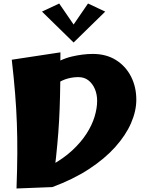

<svg xmlns="http://www.w3.org/2000/svg" viewBox="-20 -1065 828 1093"><path d="M114 -542Q187 -635 255.5 -681.5Q324 -728 388 -743Q452 -758 508 -758Q585 -758 640.5 -723Q696 -688 726 -629Q756 -570 756 -497Q756 -433 726 -364Q696 -295 636 -228Q576 -161 486.5 -102.5Q397 -44 278 0L273 -125Q342 -163 391.5 -209Q441 -255 472.5 -304Q504 -353 518.5 -401Q533 -449 533 -491Q533 -528 520 -558.5Q507 -589 483.5 -607.5Q460 -626 426 -626Q396 -626 366 -618Q336 -610 305.5 -590.5Q275 -571 243.5 -535.5Q212 -500 179 -446ZM74 8Q78 -102 78.5 -191Q79 -280 76 -363Q73 -446 66 -533Q59 -620 47 -725L324 -767Q324 -668 323 -590Q322 -512 319.5 -445Q317 -378 312 -311.5Q307 -245 299 -170Q291 -95 278 0ZM317 -1045 413 -905 399 -823 219 -999ZM481 -1045 579 -999 399 -823 385 -905Z"/></svg>

Font: Marhey
Style: Bold
Weight: 700
Designer: Nur Syamsi & Bustanul Arifin
Foundry: Namelatype
Version: Version 1.000